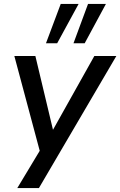

<svg xmlns="http://www.w3.org/2000/svg" viewBox="-20 -777 612 977"><path d="M68 180 195 -31 189 16 53 -492H160L255 -94H237L460 -492H572L178 180ZM354 -557 428 -757H519L411 -557ZM214 -557 289 -757H380L271 -557Z"/></svg>

Font: Nunito Sans 10pt SemiBold
Style: Italic
Weight: 600
Italic angle: -9°
Designer: Vernon Adams
Foundry: Vernon Adams
Version: Version 3.101;gftools[0.9.27]